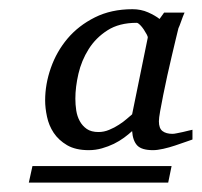

<svg xmlns="http://www.w3.org/2000/svg" viewBox="-20 -699 434 413"><path d="M297.9 -618.2Q298.3 -619.6 295.7 -624.8Q293 -629.9 289.3 -635.5Q285.6 -641.1 281.2 -645.5Q276.9 -649.9 273.9 -649.9Q236.3 -649.9 211.2 -633.8Q186 -617.7 170.7 -593.3Q155.3 -568.8 148.7 -540.3Q142.1 -511.7 142.1 -486.8Q142.1 -474.1 144 -461.4Q146 -448.7 151.6 -438.5Q157.2 -428.2 166.7 -421.6Q176.3 -415 191.9 -415Q203.6 -415 214.8 -419.7Q226.1 -424.3 235.8 -430.7Q245.6 -437 252.9 -443.4Q260.3 -449.7 264.2 -453.1ZM341.8 -306.2H42L49.8 -341.8H349.1ZM394 -398.9Q389.6 -397.5 379.4 -393.8Q369.1 -390.1 356.7 -386Q344.2 -381.8 331.3 -378.9Q318.4 -376 309.1 -376Q284.7 -376 275.1 -386.2Q265.6 -396.5 264.2 -417Q256.8 -410.2 246.8 -402.8Q236.8 -395.5 224.9 -389.6Q212.9 -383.8 199.2 -379.9Q185.5 -376 170.9 -376Q142.6 -376 124.3 -386.7Q106 -397.5 95.5 -413.3Q85 -429.2 81.1 -448Q77.1 -466.8 77.1 -482.9Q77.1 -518.1 89.4 -553Q101.6 -587.9 125.2 -616Q148.9 -644 184.1 -661.6Q219.2 -679.2 265.1 -679.2Q283.2 -679.2 298.6 -672.4Q314 -665.5 323.2 -658.2L333 -671.9H377Q375.5 -668.5 373.5 -663.6Q371.6 -658.7 369.9 -653.8Q368.2 -648.9 366.5 -644.5Q364.7 -640.1 363.8 -638.2Q361.8 -629.9 357.9 -614Q354 -598.1 349.4 -578.1Q344.7 -558.1 339.8 -536.1Q335 -514.2 331.1 -494.6Q327.1 -475.1 324.5 -460Q321.8 -444.8 321.8 -438Q321.8 -422.9 329.6 -417Q337.4 -411.1 351.1 -411.1Q354.5 -411.1 360.6 -412.4Q366.7 -413.6 373.3 -415Q379.9 -416.5 385.7 -418Q391.6 -419.4 394 -419.9Z"/></svg>

Font: Charis SIL APac
Style: Italic
Weight: 400
Italic angle: -11°
Foundry: SIL International
Version: Version 5.000